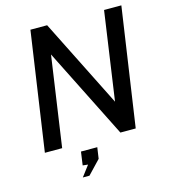

<svg xmlns="http://www.w3.org/2000/svg" viewBox="-131 -828 1004 1132"><g transform="rotate(-15 371.0 -262.0)"><path d="M55 0 160.5 -723H262.5L532.5 -184L610 -723H715.5L609.5 0H516L240 -550.5L160.5 0ZM233.5 198.5 283 133 251 129.5 262.5 48H362L352 116.5L274 198.5Z"/></g></svg>

Font: Public Sans Thin Medium
Style: Italic
Weight: 500
Italic angle: -8°
Version: Version 2.001